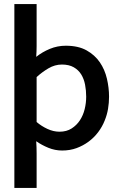

<svg xmlns="http://www.w3.org/2000/svg" viewBox="-20 -732 611 949"><path d="M161 -129Q184 -109 214 -95Q244 -81 274 -81Q309 -81 334 -97Q359 -113 375 -137.5Q391 -162 398.5 -192.5Q406 -223 406 -254Q406 -285 400.5 -313.5Q395 -342 381.5 -364Q368 -386 344.5 -399.5Q321 -413 286 -413Q251 -413 219 -394Q187 -375 161 -351ZM159 -34Q160 -19 160.5 -4Q161 11 161 26V197H51V-712H161V-505Q161 -492 160.5 -478.5Q160 -465 159 -451Q189 -475 226.5 -490.5Q264 -506 305 -506Q367 -506 408 -483Q449 -460 473.5 -424Q498 -388 508.5 -343Q519 -298 519 -254Q519 -224 514 -194Q509 -164 497 -135Q485 -105 465 -78.5Q445 -52 418 -32Q391 -12 358.5 0Q326 12 287 12Q252 12 219 -1.5Q186 -15 159 -34Z"/></svg>

Font: Codetta
Style: Bold
Weight: 700
Designer: Ulrich Proeller
Foundry: PROSA GmbH
Version: Version 2.00;September 29, 2018;FontCreator 11.5.0.2427 64-b